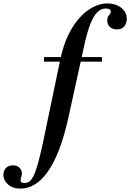

<svg xmlns="http://www.w3.org/2000/svg" viewBox="-209 -786 766 1130"><path d="M-87 324Q-135 324 -162 299.5Q-189 275 -189 243Q-189 219 -174 203Q-159 187 -133 187Q-108 187 -94 201.5Q-80 216 -80 235Q-80 247 -84 255.5Q-88 264 -88 274Q-88 283 -82.5 287Q-77 291 -64 291Q-50 291 -37.5 283Q-25 275 -12.5 251Q0 227 13.5 179.5Q27 132 44 53L146 -437Q170 -548 215 -621Q260 -694 315 -730Q370 -766 423 -766Q470 -766 503.5 -741Q537 -716 537 -674Q537 -649 522.5 -631Q508 -613 479 -613Q453 -613 437.5 -627.5Q422 -642 422 -664Q422 -686 432.5 -696.5Q443 -707 443 -718Q443 -726 435.5 -731Q428 -736 413 -736Q387 -736 364.5 -715Q342 -694 322 -643Q302 -592 283 -501L197 -110Q171 12 138.5 95.5Q106 179 69 229Q32 279 -7.5 301.5Q-47 324 -87 324ZM50 -423V-450H391V-423Z"/></svg>

Font: Libre Bodoni Medium
Style: Italic
Weight: 500
Italic angle: -13°
Designer: Pablo Impallari, Rodrigo Fuenzalida
Foundry: Impallari Type
Version: Version 2.005;gftools[0.9.23]